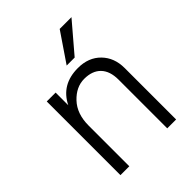

<svg xmlns="http://www.w3.org/2000/svg" viewBox="-203 -823 934 934"><g transform="rotate(-45 264.5 -356.0)"><path d="M323 -562H268L370 -712H451ZM459 0H398V-335Q398 -394 368 -425Q338 -456 282.5 -456Q227 -456 182 -408.5Q137 -361 137 -280V0H76V-507H137V-420Q184 -515 298 -515Q371 -515 415 -470Q459 -425 459 -354Z"/></g></svg>

Font: Hind Jalandhar Light
Style: Regular
Weight: 300
Designer: Namrata Goyal
Foundry: Indian Type Foundry
Version: Version 0.702;PS 1.0;hotconv 1.0.81;makeotf.lib2.5.63406